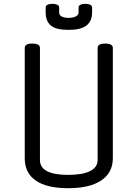

<svg xmlns="http://www.w3.org/2000/svg" viewBox="-20 -974 723 1009"><path d="M190 -722V-133Q190 -55 338 -55Q414 -55 453.5 -75Q493 -95 493 -133V-722Q493 -745 533 -745Q573 -745 573 -722V-143Q573 -67 512.5 -26Q452 15 338 15Q226 15 168 -25Q110 -65 110 -143V-722Q110 -745 149 -745Q190 -745 190 -722ZM291 -934V-909Q291 -893 305.5 -886.5Q320 -880 341 -880Q361 -880 377 -887Q393 -894 393 -910V-934Q393 -945 403.5 -949.5Q414 -954 428 -954Q442 -954 453 -949.5Q464 -945 464 -934V-909Q464 -863 434.5 -840Q405 -817 340 -817Q274 -817 247 -840Q220 -863 220 -909V-934Q220 -945 230.5 -949.5Q241 -954 255 -954Q269 -954 280 -949.5Q291 -945 291 -934Z"/></svg>

Font: Offside
Style: Regular
Weight: 400
Designer: Eduardo Rodriguez Tunni
Foundry: Eduardo Rodriguez Tunni
Version: Version 1.002; ttfautohint (v1.8.4.7-5d5b);gftools[0.9.23]